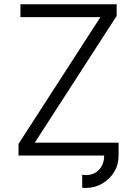

<svg xmlns="http://www.w3.org/2000/svg" viewBox="-20 -743 655 917"><path d="M372.6 91.3Q379.4 93.3 388.7 93.3Q429.7 93.3 453.6 67.1Q477.5 41 477.5 0H68.4V-55.7L459.5 -661.1H77.6V-722.7H537.1V-667L146 -61.5H546.4V0Q546.4 43.5 525.1 78.4Q503.9 113.3 468 134Q432.1 154.8 388.7 154.8Q379.9 154.8 372.6 153.3Z"/></svg>

Font: Giphurs Light
Style: Regular
Weight: 300
Version: Version 0.920; ttfautohint (v1.8.4.7-5d5b)